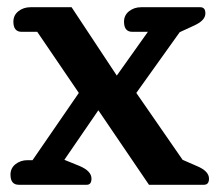

<svg xmlns="http://www.w3.org/2000/svg" viewBox="-20 -511 606 531"><path d="M9 -28Q9 -46 23 -57Q37 -68 56 -68H70L198 -254L83 -423H40Q17 -423 17 -451Q17 -469 31 -480Q45 -491 64 -491H178L303 -302L389 -423H346Q323 -423 323 -451Q323 -469 337 -480Q351 -491 370 -491H534Q548 -491 548 -474Q548 -464 540 -455.5Q532 -447 514 -439L477 -422L357 -254L485 -69L524 -52Q558 -38 558 -17Q558 0 544 0H392L252 -206L158 -69L200 -52Q233 -38 233 -17Q233 0 220 0H32Q9 0 9 -28Z"/></svg>

Font: MaitreeSemiBold
Style: Regular
Weight: 600
Designer: CadsonDemak Team
Foundry: CadsonDemak
Version: Version 1.000